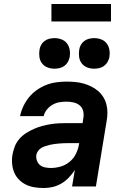

<svg xmlns="http://www.w3.org/2000/svg" viewBox="-20 -939 640 967"><path d="M201 8Q178 8 155 4.5Q132 1 112 -8.5Q92 -18 76 -34Q60 -50 51.5 -70.5Q43 -91 41 -114.5Q39 -138 43 -161Q47 -182 55 -202.5Q63 -223 78 -240Q93 -257 112 -269Q131 -281 151.5 -290Q172 -299 192.5 -304.5Q213 -310 234.5 -313.5Q256 -317 276.5 -318Q297 -319 318 -319H396L400 -346Q403 -364 398.5 -381Q394 -398 381 -408.5Q368 -419 350.5 -423Q333 -427 315 -427Q297 -427 279 -424Q261 -421 244.5 -411.5Q228 -402 216 -387Q204 -372 200 -354H81Q86 -379 97.5 -403.5Q109 -428 126 -449Q143 -470 166 -486Q189 -502 213.5 -511.5Q238 -521 264 -524.5Q290 -528 315 -528Q337 -528 358.5 -526Q380 -524 400 -518.5Q420 -513 438.5 -504Q457 -495 472.5 -482Q488 -469 499 -452Q510 -435 515.5 -414.5Q521 -394 521 -372.5Q521 -351 517 -329L463 0H343L357 -83Q344 -63 327 -45Q310 -27 289.5 -15Q269 -3 246.5 2.5Q224 8 201 8ZM236 -93Q260 -93 285 -100Q310 -107 330.5 -124Q351 -141 362.5 -164.5Q374 -188 378 -213L379 -218H318Q307 -218 296.5 -217.5Q286 -217 275 -216Q264 -215 253 -213.5Q242 -212 231.5 -209.5Q221 -207 210 -203.5Q199 -200 189 -194.5Q179 -189 172 -179Q165 -169 163 -159Q161 -144 166 -130Q171 -116 181.5 -107.5Q192 -99 206.5 -96Q221 -93 236 -93ZM455 -593Q436 -593 419 -599.5Q402 -606 391.5 -620Q381 -634 378.5 -652Q376 -670 379 -689Q381 -702 387.5 -713.5Q394 -725 405 -733Q416 -741 429 -744Q442 -747 455 -747Q473 -747 490 -740.5Q507 -734 517.5 -720Q528 -706 531 -688Q534 -670 531 -651Q528 -638 521.5 -626.5Q515 -615 504 -607Q493 -599 480 -596Q467 -593 455 -593ZM255 -593Q236 -593 219 -599.5Q202 -606 191.5 -620Q181 -634 178.5 -652Q176 -670 179 -689Q181 -702 187.5 -713.5Q194 -725 205 -733Q216 -741 229 -744Q242 -747 255 -747Q273 -747 290 -740.5Q307 -734 317.5 -720Q328 -706 331 -688Q334 -670 331 -651Q328 -638 321.5 -626.5Q315 -615 304 -607Q293 -599 280 -596Q267 -593 255 -593ZM239 -831V-919H539V-831Z"/></svg>

Font: Zed Sans Extended
Style: Bold Italic
Weight: 700
Width: 7
Italic angle: -9°
Designer: Belleve Invis
Foundry: Belleve Invis
Version: Version 1.0.0; ttfautohint (v1.8.4)